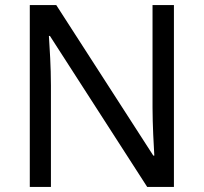

<svg xmlns="http://www.w3.org/2000/svg" viewBox="-20 -734 800 754"><path d="M663 0V-714H579V-311C579 -246 584 -155 586 -123H582L201 -714H97V0H180V-399C180 -472 175 -546 172 -593H176L558 0Z"/></svg>

Font: Noto Sans Kayah Li
Style: Regular
Weight: 400
Designer: Monotype Design Team, Sérgio Martins
Foundry: Monotype Imaging Inc.
Version: Version 2.002